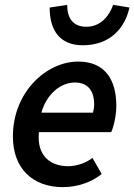

<svg xmlns="http://www.w3.org/2000/svg" viewBox="-20 -757 552 789"><path d="M238 12C302 12 358 -10 398 -42L360 -108C334 -88 296 -74 260 -74C188 -74 130 -116 140 -214H437C445 -230 458 -278 458 -322C458 -424 416 -504 301 -504C172 -504 33 -380 33 -196C33 -65 114 12 238 12ZM150 -294C172 -372 230 -418 288 -418C347 -418 367 -376 367 -329C367 -316 365 -305 362 -294ZM320 -571C435 -571 494 -644 512 -726L445 -737C429 -691 393 -647 335 -647C278 -647 256 -685 256 -737L184 -726C184 -631 227 -571 320 -571Z"/></svg>

Font: Source Sans Pro Semibold
Style: Italic
Weight: 600
Italic angle: -11°
Designer: Paul D. Hunt
Foundry: Adobe Systems Incorporated
Version: Version 3.006;hotconv 1.0.111;makeotfexe 2.5.65597